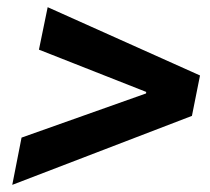

<svg xmlns="http://www.w3.org/2000/svg" viewBox="-20 -575 582 532"><path d="M14 -62.8 39.7 -193.7 384.7 -316.1 385.1 -320.3 87.9 -437.4 112.1 -555.1 534.2 -365.9 511.8 -253.9Z"/></svg>

Font: Reddit Sans
Style: Italic
Weight: 400
Italic angle: -11.25°
Designer: Stephen Hutchings
Version: Version 1.013